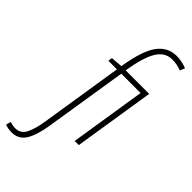

<svg xmlns="http://www.w3.org/2000/svg" viewBox="-414 -810 1090 1090"><g transform="rotate(45 131.0 -265.0)"><path d="M-61 220Q-91 220 -115 211L-107 181Q-85 189 -65 189Q-20 189 0 147.5Q20 106 30 39L108 -456H39L43 -481L113 -487Q136 -631 180 -690.5Q224 -750 294 -750Q312 -750 332 -746.5Q352 -743 377 -734L365 -704Q346 -711 328 -714.5Q310 -718 290 -718Q234 -718 200.5 -664Q167 -610 147 -487H336L259 1H226L298 -456H143L64 42Q50 130 21.5 175Q-7 220 -61 220Z"/></g></svg>

Font: Georama SemiCondensed ExtraLight
Style: Italic
Weight: 200
Width: 4
Italic angle: -9°
Designer: Jean-Baptiste Levee
Foundry: Production Type
Version: Version 1.000